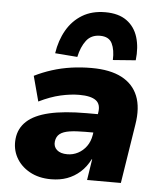

<svg xmlns="http://www.w3.org/2000/svg" viewBox="-55 -824 747 883"><g transform="rotate(5 318.5 -382.5)"><path d="M213 11Q156 11 114 -12.5Q72 -36 51 -75Q30 -114 35 -161Q40 -209 75 -241.5Q110 -274 178 -290Q246 -306 350 -306H422L409 -220H351Q308 -220 279 -215.5Q250 -211 234.5 -199Q219 -187 216 -164Q213 -140 229.5 -125Q246 -110 278 -110Q304 -110 327 -122Q350 -134 366 -156Q382 -178 387 -209L403 -312Q410 -352 386.5 -369.5Q363 -387 310 -387Q270 -387 223.5 -376.5Q177 -366 124 -340L93 -456Q131 -475 173.5 -488.5Q216 -502 261.5 -508.5Q307 -515 355 -515Q441 -515 494.5 -487Q548 -459 569.5 -405.5Q591 -352 578 -273L535 0H379L394 -97H392Q374 -61 347 -37Q320 -13 287 -1Q254 11 213 11ZM285 -560 182 -568Q191 -628 218 -675Q245 -722 289.5 -749Q334 -776 396 -776Q457 -776 494.5 -749Q532 -722 546.5 -675Q561 -628 554 -568L449 -560Q451 -607 436.5 -636.5Q422 -666 381 -666Q340 -666 317.5 -636.5Q295 -607 285 -560Z"/></g></svg>

Font: Nunito Sans 8pt Black
Style: Italic
Weight: 900
Italic angle: -9°
Version: Version 3.101;gftools[0.9.27]